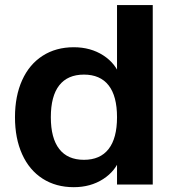

<svg xmlns="http://www.w3.org/2000/svg" viewBox="-20 -739 703 769"><path d="M40 -269.5Q40 -354.2 68.7 -417.8Q97.4 -481.4 150.8 -515.6Q204.1 -549.8 275.4 -549.8Q343 -549.8 393.6 -517.2Q444.1 -484.6 462.6 -429.7L448.7 -431.9V-718.8H591.8V0H448.7V-109.4H462.6Q443.8 -54.4 393.3 -21.9Q342.8 10.7 275.4 10.7Q204.1 10.7 150.8 -23.4Q97.4 -57.6 68.7 -121.2Q40 -184.8 40 -269.5ZM448.7 -269.5Q448.7 -354.2 415 -397.2Q381.3 -440.2 316.2 -440.2Q251 -440.2 217.3 -397.2Q183.6 -354.2 183.6 -269.5Q183.6 -185.5 217.3 -142.2Q251 -98.9 316.2 -98.9Q381.3 -98.9 415 -142.2Q448.7 -185.5 448.7 -269.5Z"/></svg>

Font: Min Sans VF VF
Style: Regular
Weight: 400
Designer: Jinseong-Kim, NotoSansCJK, Nunito
Foundry: Jinseong-Kim
Version: Version 1.420;Glyphs 3.1.2 (3151)